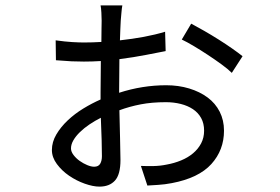

<svg xmlns="http://www.w3.org/2000/svg" viewBox="-20 -644 1040 714"><path d="M330 -24Q346 -24 352.5 -35Q359 -46 359 -63Q359 -85 358 -123Q357 -161 355 -206Q333 -195 313 -181.5Q293 -168 277.5 -153Q262 -138 253 -122.5Q244 -107 244 -92Q244 -80 253.5 -67.5Q263 -55 276.5 -45.5Q290 -36 304.5 -30Q319 -24 330 -24ZM423 -299Q466 -313 510 -320Q554 -327 598 -327Q644 -327 683.5 -315Q723 -303 752 -281.5Q781 -260 797 -228.5Q813 -197 813 -158Q813 -86 766 -34Q719 18 619 37Q593 42 568.5 43.5Q544 45 528 46L504 -27Q527 -26 551.5 -26.5Q576 -27 600 -32Q628 -37 653.5 -47.5Q679 -58 698 -74Q717 -90 728 -111Q739 -132 739 -158Q739 -185 728 -205Q717 -225 697.5 -238Q678 -251 652 -257.5Q626 -264 597 -264Q545 -264 503.5 -256Q462 -248 424 -234Q425 -180 426.5 -128.5Q428 -77 428 -49Q428 5 407.5 27.5Q387 50 350 50Q326 50 295 39Q264 28 237 9.5Q210 -9 191.5 -34Q173 -59 173 -86Q173 -116 189.5 -144Q206 -172 232 -196.5Q258 -221 290 -240.5Q322 -260 354 -274V-301Q354 -327 354.5 -357Q355 -387 355 -417Q339 -416 323 -415.5Q307 -415 292 -415Q268 -415 246 -416Q224 -417 188 -420L187 -494Q223 -489 249 -487.5Q275 -486 292 -486Q308 -486 324 -486.5Q340 -487 357 -488Q357 -515 357.5 -535.5Q358 -556 358 -567Q358 -579 357 -597Q356 -615 354 -624H435Q433 -614 431.5 -596Q430 -578 429 -567Q428 -554 427.5 -535.5Q427 -517 426 -494Q472 -499 515 -507Q558 -515 594 -526L596 -454Q570 -449 524 -440Q478 -431 424 -424Q424 -393 423.5 -362Q423 -331 423 -304ZM691 -556Q712 -545 739 -529.5Q766 -514 793 -497Q820 -480 843.5 -463.5Q867 -447 882 -435L842 -373Q828 -387 804 -404.5Q780 -422 753.5 -439.5Q727 -457 701 -472.5Q675 -488 656 -497Z"/></svg>

Font: SpoqaHanSansJP-Regular
Style: Regular
Weight: 400
Designer: [Source Han Sans]
Ryoko NISHIZUKA  (kana & ideographs); Paul D. Hunt (Latin, Greek & Cyrillic); Wenlong ZHANG  (bopomofo
Foundry: Spoqa (http://bi.spoqa.com)
Version: Version 1.002.20150607